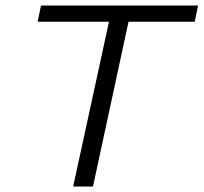

<svg xmlns="http://www.w3.org/2000/svg" viewBox="-20 -678 740 698"><path d="M246 0 389 -658H460L318 0ZM117 -599 129 -658H700L688 -599Z"/></svg>

Font: Ysabeau
Style: Italic
Weight: 400
Italic angle: -12°
Designer: Christian Thalmann (Catharsis Fonts)
Version: Version 2.000;gftools[0.9.27.dev2+g8671c4b]